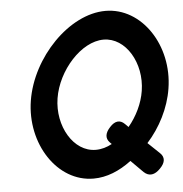

<svg xmlns="http://www.w3.org/2000/svg" viewBox="-47 -635 662 695"><g transform="rotate(-5 284.0 -288.0)"><path d="M64 -290C39 -135 134 11 266 11C314 11 360 -8 404 -41L448 3C467 21 488 17 508 -4C528 -24 531 -44 512 -61L471 -100C518 -152 553 -220 564 -290C589 -445 493 -590 361 -590C229 -590 89 -445 64 -290ZM161 -290C177 -390 264 -487 345 -487C426 -487 483 -390 467 -290C460 -245 438 -200 408 -164L396 -176C379 -193 360 -190 342 -170C324 -151 319 -131 336 -114L342 -108C324 -98 304 -92 283 -92C202 -92 145 -190 161 -290Z"/></g></svg>

Font: Charger Pro
Style: ExBdNarObl
Weight: 400
Designer: Jasper
Foundry: Cannot Into Space Fonts
Version: Version 1.09